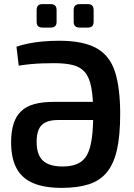

<svg xmlns="http://www.w3.org/2000/svg" viewBox="-20 -901 653 933"><path d="M279 12Q196 12 141.5 -11Q87 -34 60.5 -83Q34 -132 34 -210Q34 -262 46 -299.5Q58 -337 82.5 -360.5Q107 -384 146.5 -395Q186 -406 242 -406H493L490 -318H265Q226 -318 202.5 -307Q179 -296 168.5 -272.5Q158 -249 158 -212Q158 -149 188.5 -120.5Q219 -92 284 -92Q340 -92 372.5 -114Q405 -136 419 -191Q433 -246 433 -346Q433 -427 423.5 -476.5Q414 -526 392 -551Q370 -576 333.5 -585Q297 -594 244 -594Q212 -594 185 -593Q158 -592 130.5 -589.5Q103 -587 71 -582L60 -674Q82 -682 115 -689Q148 -696 187.5 -699.5Q227 -703 268 -703Q385 -703 449.5 -666.5Q514 -630 539 -551.5Q564 -473 564 -347Q564 -243 548.5 -174Q533 -105 499.5 -64Q466 -23 411.5 -5.5Q357 12 279 12ZM407 -881Q435 -881 435 -852V-795Q435 -767 407 -767H367Q338 -767 338 -795V-852Q338 -881 367 -881ZM227 -881Q255 -881 255 -852V-795Q255 -767 227 -767H186Q158 -767 158 -795V-852Q158 -881 186 -881Z"/></svg>

Font: Exo 2 SemiBold
Style: Regular
Weight: 600
Designer: Natanael Gama
Foundry: Natanael Gama
Version: Version 2.010